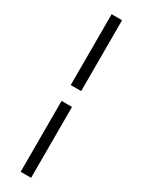

<svg xmlns="http://www.w3.org/2000/svg" viewBox="-238 -800 710 955"><g transform="rotate(30 117.0 -322.5)"><path d="M147 -277V130H87V-277ZM147 -775V-368H87V-775Z"/></g></svg>

Font: Oxford Sans
Style: Regular
Weight: 400
Designer: Matt McInerney, Pablo Impallari, Rodrigo Fuenzalida
Foundry: Matt McInerney, Pablo Impallari, Rodrigo Fuenzalida
Version: Version 3.000g; ttfautohint (v1.5) -l 8 -r 28 -G 28 -x 14 -D